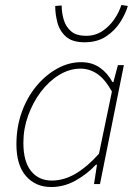

<svg xmlns="http://www.w3.org/2000/svg" viewBox="-20 -740 564 772"><path d="M186 12Q123 12 84.5 -32Q46 -76 46 -160Q46 -229 67.5 -289Q89 -349 126.5 -394Q164 -439 210.5 -464.5Q257 -490 306 -490Q350 -490 381.5 -468Q413 -446 432 -410H436L454 -478H478L382 0H358L370 -78H366Q329 -39 283 -13.5Q237 12 186 12ZM188 -14Q238 -14 285.5 -42.5Q333 -71 378 -122L430 -372Q402 -422 371 -443Q340 -464 304 -464Q259 -464 217.5 -438.5Q176 -413 144 -370.5Q112 -328 93 -275Q74 -222 74 -166Q74 -90 105 -52Q136 -14 188 -14ZM320 -570Q271 -570 245.5 -592.5Q220 -615 211 -649Q202 -683 202 -716L228 -718Q228 -688 236.5 -660Q245 -632 266 -614Q287 -596 326 -596Q363 -596 391.5 -615Q420 -634 439.5 -662.5Q459 -691 468 -720L494 -716Q485 -685 463.5 -651Q442 -617 406.5 -593.5Q371 -570 320 -570Z"/></svg>

Font: Source Sans 3 ExtraLight ExtraLight
Style: Italic
Weight: 250
Italic angle: -11°
Version: Version 3.052;hotconv 1.1.0;makeotfexe 2.6.0